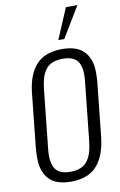

<svg xmlns="http://www.w3.org/2000/svg" viewBox="-113 -1133 750 1204"><g transform="rotate(-10 262.0 -531.5)"><path d="M313.5 -877.9 396.5 -1073.2H469.7L351.6 -877.9ZM394.5 -222.7 433.1 -588.9Q436 -612.8 436 -634.3Q436 -647 435.1 -658.7Q432.1 -689.9 420.9 -711.9Q409.7 -733.9 384.5 -745.8Q359.4 -757.8 320.3 -757.8Q281.2 -757.8 253.7 -746.3Q226.1 -734.9 209.5 -711.4Q192.9 -688 184.3 -658.9Q175.8 -629.9 171.4 -588.9L132.8 -222.7Q129.9 -198.7 129.9 -177.2Q129.9 -164.6 130.9 -152.3Q133.8 -121.1 145 -98.6Q156.2 -76.2 181.4 -63.7Q206.5 -51.3 245.6 -51.3Q284.7 -51.3 312.3 -63.2Q339.8 -75.2 356.4 -99.1Q373 -123 381.6 -152.3Q390.1 -181.6 394.5 -222.7ZM239.3 10.3Q191.9 10.3 157.2 -1.5Q122.6 -13.2 101.6 -35.2Q80.6 -57.1 68.6 -87.9Q56.6 -118.7 55.2 -156.7Q54.7 -167 54.7 -178.2Q54.7 -207 57.6 -239.3L92.8 -575.2Q98.6 -632.3 113.8 -675.3Q128.9 -718.3 156 -751.2Q183.1 -784.2 225.8 -801.3Q268.6 -818.4 326.2 -818.4Q372.6 -818.4 407 -807.1Q441.4 -795.9 462.6 -774.7Q483.9 -753.4 496.3 -723.6Q508.8 -693.8 510.7 -656.2Q511.2 -644 511.2 -630.9Q511.2 -604.5 508.8 -575.2L473.1 -238.3Q467.3 -181.2 452.4 -137.5Q437.5 -93.8 410.6 -59.6Q383.8 -25.4 340.6 -7.6Q297.4 10.3 239.3 10.3Z"/></g></svg>

Font: Oswald
Style: Light
Weight: 300
Designer: Vernon Adams
Foundry: Vernon Adams
Version: 3.0; ttfautohint (v0.95.6-bc232) -l 8 -r 50 -G 200 -x 0 -w "